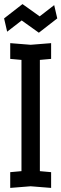

<svg xmlns="http://www.w3.org/2000/svg" viewBox="-25 -915 300 939"><path d="M25 4V-73L80 -78V-622L25 -627V-704L125 -696L225 -704V-627L170 -622V-78L225 -73V4L125 -4ZM10 -760 -5 -825 85 -895 169 -835 240 -890 255 -825 165 -755 81 -815Z"/></svg>

Font: Tektur Condensed
Style: Regular
Weight: 400
Width: 3
Designer: Adam Jagosz
Foundry: Adam Jagosz
Version: Version 1.005;gftools[0.9.30]